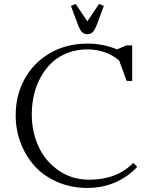

<svg xmlns="http://www.w3.org/2000/svg" viewBox="-20 -928 779 956"><path d="M58.1 -354Q58.1 -452.6 101.8 -533.4Q145.5 -614.3 227.5 -662.6Q309.6 -710.9 415 -710.9Q495.1 -710.9 562 -682.1L609.9 -702.1H638.2V-524.9H610.8L573.2 -627Q506.8 -682.1 415 -682.1Q361.8 -682.1 316.4 -664.6Q271 -647 238.8 -616.7Q206.5 -586.4 183.6 -545.4Q160.6 -504.4 149.4 -457Q138.2 -409.7 138.2 -358.9Q138.2 -272 171.9 -198.5Q205.6 -125 272 -79.1Q338.4 -33.2 424.8 -33.2Q561.5 -33.2 644 -117.2L663.1 -97.2Q616.7 -47.4 553.5 -19.8Q490.2 7.8 415 7.8Q335 7.8 267.1 -21.2Q199.2 -50.3 154.1 -99.6Q108.9 -148.9 83.5 -214.8Q58.1 -280.8 58.1 -354ZM333 -898.9 356.9 -908.2 415 -821.8 473.1 -908.2 497.1 -898.9 462.9 -807.1Q452.6 -779.8 442.4 -768.8Q432.1 -757.8 415 -757.8Q397.9 -757.8 387.7 -768.8Q377.4 -779.8 367.2 -807.1Z"/></svg>

Font: Dihjauti
Style: Regular
Weight: 400
Designer: T. Christopher White
Version: Version 3.0.0